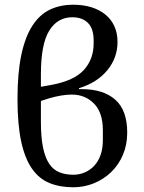

<svg xmlns="http://www.w3.org/2000/svg" viewBox="-20 -780 607 812"><path d="M290 12Q233 12 189 -6Q145 -24 115 -67Q85 -110 69.5 -182Q54 -254 54 -361Q54 -471 70 -547Q86 -623 116.5 -670.5Q147 -718 190.5 -739Q234 -760 290 -760Q332 -760 366 -749.5Q400 -739 425 -719Q450 -699 463.5 -669.5Q477 -640 477 -603Q477 -535 433.5 -482.5Q390 -430 314 -407V-403H326Q417 -403 467.5 -358.5Q518 -314 518 -219Q518 -168 500 -125.5Q482 -83 450.5 -52.5Q419 -22 377.5 -5Q336 12 290 12ZM290 -41Q316 -41 339 -51Q362 -61 379 -79.5Q396 -98 405.5 -125Q415 -152 415 -187V-229Q415 -304 377.5 -342Q340 -380 284 -380Q242 -380 187 -364L153 -353V-264Q153 -199 162 -156Q171 -113 188 -87.5Q205 -62 231 -51.5Q257 -41 290 -41ZM153 -413 198 -421Q294 -439 335 -484.5Q376 -530 376 -596V-609Q376 -659 352 -683Q328 -707 286 -707Q223 -707 188 -650Q153 -593 153 -466Z"/></svg>

Font: IBM Plex Serif Text
Style: Regular
Weight: 450
Designer: Mike Abbink, Paul van der Laan, Pieter van Rosmalen
Foundry: Bold Monday
Version: Version 3.001